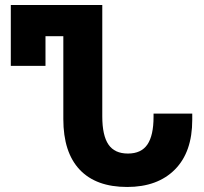

<svg xmlns="http://www.w3.org/2000/svg" viewBox="-20 -734 810 764"><path d="M232 -260V-590H161V-472H23V-714H387V-271Q387 -195 411.5 -159Q436 -123 489 -123Q542 -123 566.5 -159Q591 -195 591 -269V-282H745V-257Q745 -129 676 -59.5Q607 10 486 10Q362 10 297 -59Q232 -128 232 -260Z"/></svg>

Font: Noto Sans Georgian Bold Narrow
Style: Regular
Weight: 700
Width: 4
Designer: Monotype Design team
Foundry: Monotype Imaging Inc.
Version: Version 1.000